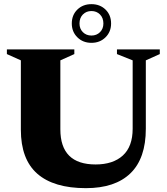

<svg xmlns="http://www.w3.org/2000/svg" viewBox="-20 -914 823 948"><path d="M635 -278.5V-616L557.5 -647V-670H769V-647L700 -616V-278.5Q700 -132 624.2 -58.5Q548.5 15 404 15Q245.5 15 164.2 -56.2Q83 -127.5 83 -273.5V-616L14 -647V-670H347V-647L278 -616V-275.5Q278 -102 452 -102Q538 -102 586.5 -146.2Q635 -190.5 635 -278.5ZM431.5 -893.5Q473.5 -893.5 501 -866.8Q528.5 -840 528.5 -798Q528.5 -757 501 -729.8Q473.5 -702.5 431.5 -702.5Q389.5 -702.5 362 -729.8Q334.5 -757 334.5 -798Q334.5 -840 362 -866.8Q389.5 -893.5 431.5 -893.5ZM431.5 -738.5Q457 -738.5 473.8 -755.2Q490.5 -772 490.5 -798Q490.5 -825.5 473.8 -842.5Q457 -859.5 431.5 -859.5Q406 -859.5 389.2 -842.5Q372.5 -825.5 372.5 -798Q372.5 -772 389.2 -755.2Q406 -738.5 431.5 -738.5Z"/></svg>

Font: Newsreader Text ExtraBold
Style: Regular
Weight: 800
Designer: Hugues Gentile
Foundry: Production Type
Version: Version 1.001